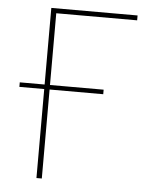

<svg xmlns="http://www.w3.org/2000/svg" viewBox="-51 -741 628 785"><g transform="rotate(5 263.0 -349.0)"><path d="M127.9 0V-365.2H25.9V-383.8H127.9V-698.2H481.9V-678.2H149.9V-383.8H370.1V-365.2H149.9V0Z"/></g></svg>

Font: Anuphan Thin
Style: Regular
Weight: 250
Designer: Mike Abbink, Paul van der Laan, Pieter van Rosmalen, Mint Tantisuwanna
Foundry: Bold Monday; Cadson Demak
Version: Version 3.002;hotconv 1.0.109;makeotfexe 2.5.65596